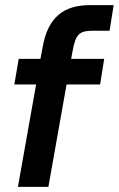

<svg xmlns="http://www.w3.org/2000/svg" viewBox="-20 -730 464 750"><path d="M146 -543 138 -500H53L36 -400H121L50 0H169L240 -400H371L387 -500H258L263 -528C276 -600 291 -610 347 -610H408L424 -710H332C233 -710 167 -667 146 -543Z"/></svg>

Font: Uncut Sans Semibold
Style: Italic
Weight: 600
Italic angle: -10°
Designer: Kasper Nordkvist
Foundry: Uncut Type
Version: Version 1.111;FEAKit 1.0